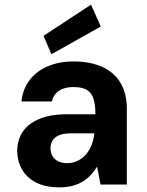

<svg xmlns="http://www.w3.org/2000/svg" viewBox="-20 -793 632 825"><path d="M236 12Q175 12 134.5 -9Q94 -30 74 -66Q54 -102 54 -144Q54 -191 77.5 -226.5Q101 -262 149 -282Q197 -302 268 -302H390Q390 -342 382 -368Q374 -394 353.5 -406.5Q333 -419 295 -419Q258 -419 234 -403.5Q210 -388 203 -357H72Q78 -410 107 -448.5Q136 -487 185 -508Q234 -529 296 -529Q368 -529 419.5 -505.5Q471 -482 498 -436.5Q525 -391 525 -326V0H412L397 -77Q386 -58 370.5 -41.5Q355 -25 335.5 -13Q316 -1 291 5.5Q266 12 236 12ZM268 -92Q293 -92 313.5 -102Q334 -112 349 -129Q364 -146 373 -168.5Q382 -191 385 -217V-220H283Q253 -220 234 -212Q215 -204 206 -189.5Q197 -175 197 -156Q197 -136 206 -121.5Q215 -107 231 -99.5Q247 -92 268 -92ZM201 -560 167 -639 371 -773 413 -679Z"/></svg>

Font: DM Sans 11pt
Style: Bold
Weight: 700
Version: Version 4.004;gftools[0.9.30]